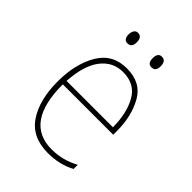

<svg xmlns="http://www.w3.org/2000/svg" viewBox="-204 -796 908 908"><g transform="rotate(45 250.0 -342.0)"><path d="M367 -658Q367 -694 339 -694Q313 -694 313 -658Q313 -623 339 -623Q367 -623 367 -658ZM207 -658Q207 -694 179 -694Q166 -694 159.5 -683Q153 -672 153 -658Q153 -623 179 -623Q207 -623 207 -658ZM419 -23V-51Q354 -15 280 -15Q100 -15 100 -270H437V-296Q437 -394 396.5 -466Q356 -538 261 -538Q166 -538 119.5 -459Q73 -380 73 -262Q73 -140 123 -65Q173 10 280 10Q358 10 419 -23ZM261 -513Q340 -513 375.5 -450.5Q411 -388 411 -294H101Q108 -403 150.5 -458Q193 -513 261 -513Z"/></g></svg>

Font: Noto Sans Mono UI Condensed Thin
Style: Regular
Weight: 250
Width: 3
Designer: Monotype Design team
Foundry: Monotype Imaging Inc.
Version: 1.000